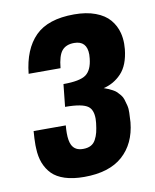

<svg xmlns="http://www.w3.org/2000/svg" viewBox="-72 -643 571 709"><g transform="rotate(-10 213.5 -288.0)"><path d="M187.5 10.3Q145.5 10.3 115.2 0.5Q85 -9.3 67.6 -26.9Q50.3 -44.4 40.5 -69.3Q31.2 -93.8 30.3 -124Q30.3 -129.9 29.8 -136.2Q29.8 -161.1 32.2 -189H152.8Q151.4 -173.3 151.4 -160.2Q151.4 -130.9 159.2 -115.2Q170.9 -91.8 201.7 -92.3Q218.3 -92.3 230 -98.4Q241.7 -104.5 248.5 -117.2Q255.4 -129.9 258.8 -143.8Q262.2 -157.7 264.6 -178.2Q265.6 -186.5 265.6 -194.3Q265.6 -227.5 248 -240.7Q226.6 -256.8 162.1 -256.8L170.9 -340.8Q232.9 -340.8 255.6 -357.4Q278.3 -374 282.7 -417Q283.7 -424.8 283.7 -431.6Q283.7 -483.4 235.8 -483.4Q205.6 -483.4 190.2 -465.3Q174.8 -447.3 170.4 -400.4H50.8Q60.1 -491.2 107.9 -539.3Q155.8 -587.4 253.9 -587.4Q299.8 -587.4 333.7 -574.7Q367.7 -562 386.5 -539.8Q405.3 -517.6 412.6 -489.3Q417.5 -470.2 417.5 -448.7Q417.5 -438.5 416.5 -428.2Q410.2 -369.1 381.8 -339.1Q353.5 -309.1 314.5 -300.3Q324.2 -296.9 331.1 -293.9Q337.9 -291 346.7 -286.4Q355.5 -281.7 361.1 -276.4Q366.7 -271 373.3 -262.9Q379.9 -254.9 382.8 -245.4Q385.7 -235.8 389.2 -222.7Q392.6 -209.5 391.8 -194.1Q391.1 -178.7 390.1 -158.7Q382.3 -79.6 331.8 -34.7Q281.2 10.3 187.5 10.3Z"/></g></svg>

Font: Oswald
Style: Demi-Bold
Weight: 600
Designer: Vernon Adams
Foundry: Vernon Adams
Version: 3.0; ttfautohint (v0.94.23-7a4d-dirty) -l 8 -r 50 -G 200 -x 